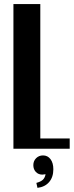

<svg xmlns="http://www.w3.org/2000/svg" viewBox="-20 -719 357 928"><path d="M44.9 -699.2H174.8V-49.8H316.9V0H44.9ZM200.2 123Q190.4 125 185.1 125Q165.5 125 153.3 112.1Q141.1 99.1 141.1 79.1Q141.1 59.1 154.5 45.7Q168 32.2 188 32.2Q210.4 32.2 224.1 50.3Q237.8 68.4 237.8 99.1Q237.8 137.2 217.5 160.9Q197.3 184.6 161.1 189L155.8 165Q177.2 159.2 187.3 149.7Q197.3 140.1 200.2 123Z"/></svg>

Font: Moniqa Black Paragraph
Style: Regular
Weight: 900
Designer: Rajesh Rajput
Foundry: Rajesh Rajput
Version: Version 1.000